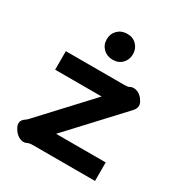

<svg xmlns="http://www.w3.org/2000/svg" viewBox="-171 -827 888 952"><g transform="rotate(30 272.5 -351.0)"><path d="M102 10Q87 10 70.5 -1Q54 -12 41 -36Q35 -48 35 -58Q35 -77 55 -90Q63 -95 70 -103L326 -379H60V-485H395Q416 -485 424 -490Q431 -495 443 -495Q456 -495 469.5 -488.5Q483 -482 494 -468Q510 -447 510 -432Q510 -415 494 -398L223 -106H507V0H151Q131 0 120 6Q113 10 102 10ZM206 -638Q206 -670 227.5 -691Q249 -712 282 -712Q315 -712 335.5 -690.5Q356 -669 356 -638Q356 -607 335.5 -585.5Q315 -564 282 -564Q249 -564 227.5 -585Q206 -606 206 -638Z"/></g></svg>

Font: Niramit
Style: Bold
Weight: 700
Designer: Katatrad Aksorn Co.,Ltd.
Foundry: Cadson Demak Co.,Ltd.
Version: Version 1.001; ttfautohint (v1.6)